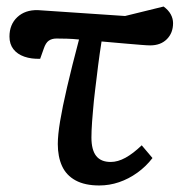

<svg xmlns="http://www.w3.org/2000/svg" viewBox="-20 -554 574 588"><path d="M284 14Q240 14 211.5 -1.5Q183 -17 170 -45.5Q157 -74 157 -113Q157 -140 164 -182.5Q171 -225 185.5 -287.5Q200 -350 222 -433Q203 -435 185 -435.5Q167 -436 153 -436Q139 -436 129.5 -429.5Q120 -423 114 -405L103 -374Q76 -373 54.5 -380.5Q33 -388 21 -403.5Q9 -419 9 -442Q9 -479 33 -501.5Q57 -524 96 -523L363 -505L481 -534Q496 -523 503 -510Q510 -497 510 -483Q510 -453 491 -434Q472 -415 440 -415Q431 -415 413 -416.5Q395 -418 365 -420.5Q335 -423 291 -427Q288 -409 285.5 -390.5Q283 -372 280.5 -353.5Q278 -335 276 -316.5Q274 -298 271.5 -280Q269 -262 267.5 -245Q266 -228 264.5 -211.5Q263 -195 262 -181Q261 -167 260.5 -155Q260 -143 260 -133Q260 -95 274.5 -76.5Q289 -58 319 -58Q341 -58 364.5 -71Q388 -84 414 -109L447 -70Q427 -44 400.5 -25Q374 -6 344.5 4Q315 14 284 14Z"/></svg>

Font: Literata 18pt Medium
Style: Italic
Weight: 500
Italic angle: -2°
Designer: Latin by Veronika Burian and Jose Scaglione. Greek by Irene Vlachou. Cyrillic by Vera Evstafieva
Foundry: TypeTogether
Version: Version 3.103;gftools[0.9.29]